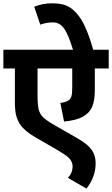

<svg xmlns="http://www.w3.org/2000/svg" viewBox="-20 -916 662 1134"><path d="M381.3 134.8Q408.7 105 408.7 65.9Q408.2 31.2 373 4.9Q354.5 -8.8 312.5 -33.7L191.9 -103.5Q123 -142.6 95.7 -186Q81.1 -210 74.2 -239.3Q67.4 -268.6 67.9 -322.3V-511.7H0V-622.1H411.1Q383.3 -714.4 357.4 -749Q332 -783.7 293 -783.7Q253.9 -783.7 217.8 -770.5L182.1 -876.5Q234.4 -896.5 285.2 -896.5Q335.9 -896.5 367.2 -884.8Q436.5 -858.4 482.9 -756.8Q508.3 -701.7 530.3 -622.1H622.1V-511.7H540V-383.8Q540 -320.3 523.9 -284.2Q507.8 -248 469.2 -226.6Q430.7 -205.1 358.4 -198.2L336.4 -308.1Q370.1 -312.5 383.8 -322.3Q397.5 -332 401.9 -347.7Q406.7 -363.3 406.7 -401.4V-511.7H201.7V-349.1Q202.1 -293 209 -267.6Q215.8 -242.2 234.4 -223.6Q252.9 -205.1 302.2 -176.8L442.4 -96.2Q499 -63.5 522 -30.3Q544.9 2.9 544.9 46.9Q544.9 129.9 490.7 197.8Z"/></svg>

Font: NotoSans-Bold
Style: Bold
Weight: 700
Designer: Monotype Design team
Foundry: Monotype Imaging Inc.
Version: Version 1.04